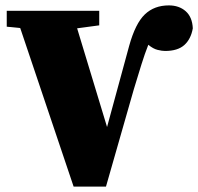

<svg xmlns="http://www.w3.org/2000/svg" viewBox="-20 -692 735 712"><path d="M253 0 55 -588 5 -593V-652H348V-598L266 -587L377 -221L459 -522Q482 -605 517 -638.5Q552 -672 606 -672Q644 -672 668.5 -650.5Q693 -629 695 -587Q688 -547 663.5 -525Q639 -503 592 -503Q581 -503 564.5 -507Q548 -511 530 -526Q517 -493 504.5 -453Q492 -413 476 -360L373 0Z"/></svg>

Font: Source Serif 4 Black
Style: Regular
Weight: 900
Designer: Frank Grießhammer
Foundry: Adobe
Version: Version 4.005;hotconv 1.1.0;makeotfexe 2.6.0